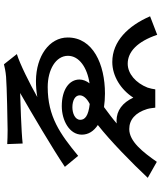

<svg xmlns="http://www.w3.org/2000/svg" viewBox="60 -848 835 996"><g transform="rotate(-90 478.0 -349.5)"><path d="M420 -392C455 -392 482 -378 482 -354C482 -336 467 -317 437 -302C375 -309 355 -327 355 -351C355 -379 390 -392 420 -392ZM643 -747C631 -744 605 -738 578 -736C532 -732 330 -728 302 -728C278 -728 245 -729 229 -730L232 -650C293 -657 458 -662 494 -663C391 -604 206 -495 111 -431L168 -362C282 -456 372 -520 525 -520C615 -520 687 -478 687 -415C687 -357 626 -315 544 -303C556 -318 564 -337 564 -355C564 -409 511 -447 426 -447C351 -447 278 -407 278 -343C278 -309 296 -281 328 -260C244 -194 131 -83 54 -1L137 46C188 -27 243 -97 307 -97C355 -97 392 -66 411 -4C415 10 416 23 418 38H513C514 28 518 10 522 -2C546 -63 594 -105 646 -105C708 -105 761 -55 796 48L892 11C843 -102 763 -185 655 -185C581 -185 511 -140 470 -76C444 -132 403 -163 350 -163C346 -163 341 -162 336 -162C359 -182 391 -206 421 -228C443 -225 466 -223 491 -223C643 -223 782 -285 782 -416C782 -512 685 -580 557 -581C531 -581 502 -579 473 -574C542 -613 646 -665 696 -680Z"/></g></svg>

Font: Kinto Sans Med
Style: Regular
Weight: 500
Designer: Authors: Ryoko NISHIZUKA  (kana & ideographs); Paul D. Hunt (Latin, Greek & Cyrillic); Wenlong ZHANG  (bopomofo); Sandol
Foundry: Adobe Systems Incorporated, ookami Inc.
Version: Version 0.001